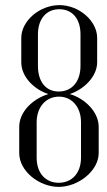

<svg xmlns="http://www.w3.org/2000/svg" viewBox="-20 -724 419 749"><path d="M169 -357C111 -340 55 -290 55 -229V-127C55 -56 133 5 209 5C286 5 365 -58 365 -127V-229C365 -289 309 -341 252 -357C307 -375 359 -425 359 -481V-576C359 -643 288 -704 212 -704C134 -704 63 -642 63 -576V-481C63 -423 115 -374 169 -357ZM209 -367C159 -367 128 -405 128 -467V-590C128 -649 160 -688 211 -688C263 -688 294 -650 294 -590V-467C294 -406 261 -367 209 -367ZM209 -11C159 -11 123 -47 123 -109V-247C123 -306 159 -347 210 -347C261 -347 296 -306 296 -247V-109C296 -48 260 -11 209 -11Z"/></svg>

Font: Emberly
Style: Regular
Weight: 400
Designer: Rajesh Rajput
Foundry: Rajesh Rajput
Version: Version 1.000